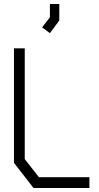

<svg xmlns="http://www.w3.org/2000/svg" viewBox="-20 -942 498 962"><path d="M148 0 50 -126V-700H104V-145L175 -54H428V0ZM191 -805 230 -855V-922H277V-839L230 -776Z"/></svg>

Font: Turret Road
Style: Regular
Weight: 400
Designer: Noponies
Foundry: Noponies
Version: Version 1.001; ttfautohint (v1.8)